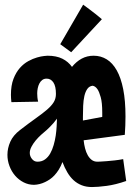

<svg xmlns="http://www.w3.org/2000/svg" viewBox="-20 -773 567 806"><path d="M509.8 -13.2Q464.8 2.4 427.5 7.3Q390.1 12.2 366.2 12.2Q341.8 12.2 322.8 4.6Q303.7 -2.9 288.8 -16.6Q273.9 -30.3 262.5 -49.8Q251 -69.3 242.2 -92.8Q235.4 -74.7 226.8 -61Q218.3 -47.4 208.7 -37.1Q199.2 -26.9 189 -20Q178.7 -13.2 169.4 -8.8Q147 2 123 2.9Q99.6 2.9 79.1 -7.6Q58.6 -18.1 43.5 -35.6Q28.3 -53.2 19.8 -75.9Q11.2 -98.6 11.2 -123Q11.2 -150.9 23.2 -178Q35.2 -205.1 64 -227.1Q102.5 -256.8 130.9 -276.9Q159.2 -296.9 178 -313.2Q196.8 -329.6 205.8 -344.5Q214.8 -359.4 214.8 -378.9Q214.8 -411.1 204.1 -427Q193.4 -442.9 175.8 -442.9Q165 -442.9 157.5 -437.3Q149.9 -431.6 145.3 -422.6Q140.6 -413.6 138.4 -402.6Q136.2 -391.6 136.2 -380.9Q136.2 -373.5 137 -364.7Q137.7 -356 140.1 -346.2L27.8 -344.2Q26.9 -352.5 26.4 -360.1Q25.9 -367.7 25.9 -375Q25.9 -414.6 36.6 -442.1Q47.4 -469.7 63.5 -487.8Q79.6 -505.9 98.9 -516.4Q118.2 -526.9 135.3 -531.7Q152.3 -536.6 164.6 -537.8Q176.8 -539.1 179.2 -539.1Q216.8 -539.1 241.7 -526.6Q266.6 -514.2 282.2 -492.2Q300.3 -514.6 323 -526.9Q345.7 -539.1 373 -539.1Q403.3 -539.1 428 -523.9Q452.6 -508.8 470.2 -477.5Q487.8 -446.3 497.3 -398.2Q506.8 -350.1 506.8 -284.2Q506.8 -247.1 503.9 -207L331.1 -184.1Q333 -166 337.2 -149.9Q341.3 -133.8 348.4 -121.3Q355.5 -108.9 365.2 -101.6Q375 -94.2 389.2 -94.2Q391.1 -94.2 401.6 -94.7Q412.1 -95.2 427.5 -96.4Q442.9 -97.7 461.2 -99.6Q479.5 -101.6 497.1 -105ZM137.2 -94.2Q155.8 -94.2 168.9 -103.8Q182.1 -113.3 190.9 -128.9Q199.7 -144.5 205.3 -164.1Q210.9 -183.6 213.9 -203.6Q216.8 -223.6 217.8 -242.4Q218.8 -261.2 219.2 -274.9Q211.4 -264.2 204.1 -255.9Q196.8 -247.6 190.4 -241.2Q183.1 -233.9 176.8 -228Q165.5 -218.8 152.8 -207.3Q140.1 -195.8 129.6 -183.1Q119.1 -170.4 112.1 -157Q105 -143.6 105 -130.9Q105 -117.2 114.3 -105.7Q123.5 -94.2 137.2 -94.2ZM328.1 -267.1 409.2 -282.2V-300.8Q409.2 -342.3 402.8 -365Q396.5 -387.7 389.2 -398.4Q380.4 -411.1 369.1 -413.1Q355 -411.6 346.7 -399.9Q338.4 -388.2 334.2 -369.9Q330.1 -351.6 329.1 -328.6Q328.1 -305.7 328.1 -282.2ZM329.1 -753.4Q341.3 -744.6 355.2 -734.1Q369.1 -723.6 380.9 -714.4Q394.5 -703.6 407.7 -692.4L278.8 -553.7L232.9 -587.4Z"/></svg>

Font: Mouse Memoirs
Style: Regular
Weight: 400
Version: Version 1.000